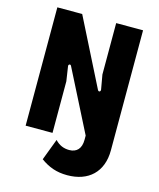

<svg xmlns="http://www.w3.org/2000/svg" viewBox="-132 -792 908 1097"><g transform="rotate(15 322.5 -244.0)"><path d="M69 0H228V-305L215 -391C213 -402 226 -408 231 -397L415 -34V-9C415 43 389 70 345 70C313 70 285 59 261 33L213 160C260 194 307 212 371 212C496 212 576 139 576 10V-700H417V-396L432 -311C434 -298 421 -292 415 -305L216 -700H69Z"/></g></svg>

Font: Finlandica
Style: Bold
Weight: 700
Designer: Niklas Ekholm, Juho Hiilivirta, Jaakko Suomalainen
Foundry: Helsinki Type Studio
Version: Version 2.000;Glyphs 3.2 (3202)